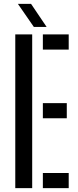

<svg xmlns="http://www.w3.org/2000/svg" viewBox="-20 -979 406 999"><path d="M59.5 0V-800H147.5V0ZM203 -721V-800H337.5V-721ZM203 -363.5V-442.5H327.5V-363.5ZM203 0V-79H337.5V0ZM156 -839 73 -959H141.5L222.5 -839Z"/></svg>

Font: Big Shoulders Stencil Text Medium
Style: Regular
Weight: 500
Designer: Patric King
Foundry: XO Type Co
Version: Version 1.000